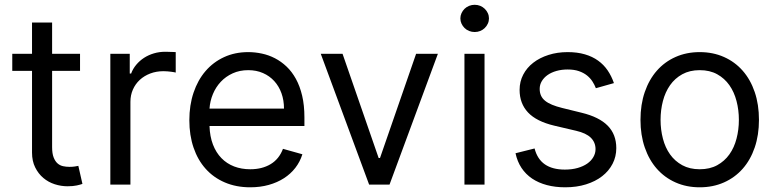

<svg xmlns="http://www.w3.org/2000/svg" viewBox="-20 -770 3237 801"><path d="M313.9 -474.4H197.4V-156.2Q197.4 -129.6 203.7 -113.5Q209.9 -97.3 220 -88.4Q230.1 -79.5 243.1 -76.7Q256 -73.9 269.9 -73.9Q283.7 -73.9 292.6 -75.5Q301.5 -77.1 306.8 -78.1L323.9 -2.8Q315.3 0.4 300.1 3.7Q284.8 7.1 261.4 7.1Q234.7 7.1 208.3 -1.4Q181.8 -9.9 160.9 -27.5Q139.9 -45.1 126.8 -71.6Q113.6 -98 113.6 -133.5V-474.4H31.2V-545.5H113.6V-676.1H197.4V-545.5H313.9Z M440.3 -545.5H521.3V-463.1H527Q534.4 -483.3 548.5 -500Q562.5 -516.7 581.1 -528.8Q599.8 -540.8 622.2 -547.4Q644.5 -554 669 -554Q673.7 -554 679.9 -553.8Q686.1 -553.6 692.1 -553.4Q698.2 -553.3 703.8 -553.1Q709.5 -552.9 713.1 -552.6V-467.3Q710.9 -468 705.8 -468.9Q700.6 -469.8 693.7 -470.7Q686.8 -471.6 678.6 -472.3Q670.5 -473 661.9 -473Q632.1 -473 606.9 -463.4Q581.7 -453.8 563.2 -436.8Q544.7 -419.7 534.4 -396.3Q524.1 -372.9 524.1 -345.2V0H440.3Z M1024.1 11.4Q965.2 11.4 918 -8.9Q870.7 -29.1 837.9 -65.9Q805 -102.6 787.5 -154.1Q769.9 -205.6 769.9 -268.5Q769.9 -331.3 787.5 -383.5Q805 -435.7 837.4 -473.4Q869.7 -511 915 -531.8Q960.2 -552.6 1015.6 -552.6Q1044 -552.6 1072.4 -546.5Q1100.9 -540.5 1127 -527Q1153.1 -513.5 1175.4 -492.4Q1197.8 -471.2 1214.5 -440.9Q1231.2 -410.5 1240.6 -370.6Q1250 -330.6 1250 -279.8V-244.3H854Q855.5 -200.6 868.4 -166.9Q881.4 -133.2 903.8 -110.3Q926.1 -87.4 956.7 -75.6Q987.2 -63.9 1024.1 -63.9Q1073.5 -63.9 1109 -85.2Q1144.5 -106.5 1160.5 -149.1L1241.5 -126.4Q1231.9 -95.5 1212.4 -70.1Q1192.8 -44.7 1164.8 -26.6Q1136.7 -8.5 1101.2 1.4Q1065.7 11.4 1024.1 11.4ZM1164.8 -316.8Q1164.8 -351.6 1154.3 -380.9Q1143.8 -410.2 1124.3 -431.6Q1104.8 -453.1 1077.2 -465.2Q1049.7 -477.3 1015.6 -477.3Q979.8 -477.3 950.8 -464.1Q921.9 -451 901.1 -428.8Q880.3 -406.6 868.3 -377.7Q856.2 -348.7 854 -316.8Z M1605.1 0H1519.9L1318.2 -545.5H1409.1L1559.7 -110.8H1565.3L1715.9 -545.5H1806.8Z M1917.6 -545.5H2001.4V0H1917.6ZM1960.2 -636.4Q1948.2 -636.4 1937.1 -640.8Q1926.1 -645.2 1918.1 -653.1Q1910.2 -660.9 1905.4 -671.2Q1900.6 -681.5 1900.6 -693.2Q1900.6 -704.9 1905.4 -715.2Q1910.2 -725.5 1918.1 -733.3Q1926.1 -741.1 1937.1 -745.6Q1948.2 -750 1960.2 -750Q1972.7 -750 1983.5 -745.6Q1994.3 -741.1 2002.3 -733.3Q2010.3 -725.5 2015.1 -715.2Q2019.9 -704.9 2019.9 -693.2Q2019.9 -681.5 2015.1 -671.2Q2010.3 -660.9 2002.3 -653.1Q1994.3 -645.2 1983.5 -640.8Q1972.7 -636.4 1960.2 -636.4Z M2465.9 -402Q2460.6 -416.2 2451.7 -430Q2442.8 -443.9 2429 -455.1Q2415.1 -466.3 2395.2 -473.2Q2375.4 -480.1 2348 -480.1Q2323.2 -480.1 2301.7 -474.1Q2280.2 -468 2264.7 -457.2Q2249.3 -446.4 2240.4 -431.6Q2231.5 -416.9 2231.5 -399.1Q2231.5 -383.5 2237 -371.3Q2242.5 -359 2254.1 -349.6Q2265.6 -340.2 2283.4 -332.9Q2301.1 -325.6 2325.3 -319.6L2406.2 -299.7Q2479.4 -282 2515.3 -245.6Q2551.1 -209.2 2551.1 -152Q2551.1 -116.8 2535.7 -86.8Q2520.2 -56.8 2492.2 -35Q2464.1 -13.1 2424.9 -0.9Q2385.7 11.4 2338.1 11.4Q2296.2 11.4 2261.4 2.1Q2226.6 -7.1 2199.9 -25Q2173.3 -43 2155.7 -69.4Q2138.1 -95.9 2130.7 -130.7L2210.2 -150.6Q2221.6 -106.2 2253.2 -84.3Q2284.8 -62.5 2336.6 -62.5Q2366.1 -62.5 2389.7 -69.2Q2413.4 -76 2429.9 -87.5Q2446.4 -99.1 2455.4 -114.7Q2464.5 -130.3 2464.5 -147.7Q2464.5 -176.1 2444.8 -195.5Q2425.1 -214.8 2383.5 -224.4L2292.6 -245.7Q2217.7 -263.5 2182.7 -301Q2147.7 -338.4 2147.7 -394.9Q2147.7 -429.7 2162.8 -458.6Q2177.9 -487.6 2204.7 -508.3Q2231.5 -529.1 2268.3 -540.8Q2305 -552.6 2348 -552.6Q2388.5 -552.6 2420.1 -543.3Q2451.7 -534.1 2475.3 -517Q2498.9 -500 2515.1 -476.2Q2531.2 -452.4 2541.2 -423.3Z M2899.1 11.4Q2843.8 11.4 2798.3 -8.9Q2752.8 -29.1 2720.3 -65.9Q2687.9 -102.6 2669.9 -154.7Q2652 -206.7 2652 -269.9Q2652 -333.8 2669.9 -386Q2687.9 -438.2 2720.3 -475.1Q2752.8 -512.1 2798.3 -532.3Q2843.8 -552.6 2899.1 -552.6Q2954.5 -552.6 3000.2 -532.3Q3045.8 -512.1 3078.3 -475.1Q3110.8 -438.2 3128.6 -386Q3146.3 -333.8 3146.3 -269.9Q3146.3 -206.7 3128.6 -154.7Q3110.8 -102.6 3078.3 -65.9Q3045.8 -29.1 3000.2 -8.9Q2954.5 11.4 2899.1 11.4ZM2899.1 -63.9Q2941.4 -63.9 2972.1 -80.8Q3002.8 -97.7 3022.9 -125.9Q3043 -154.1 3052.7 -191.6Q3062.5 -229 3062.5 -269.9Q3062.5 -311.1 3052.7 -348.5Q3043 -386 3022.9 -414.6Q3002.8 -443.2 2972.1 -460.2Q2941.4 -477.3 2899.1 -477.3Q2857.2 -477.3 2826.3 -460.2Q2795.5 -443.2 2775.4 -414.6Q2755.3 -386 2745.6 -348.5Q2735.8 -311.1 2735.8 -269.9Q2735.8 -229 2745.6 -191.6Q2755.3 -154.1 2775.4 -125.9Q2795.5 -97.7 2826.3 -80.8Q2857.2 -63.9 2899.1 -63.9Z"/></svg>

Font: Fast_Sans-Dotted
Style: Regular
Weight: 400
Version: Version 3.018